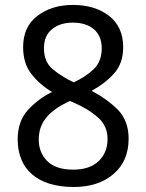

<svg xmlns="http://www.w3.org/2000/svg" viewBox="-20 -744 590 774"><path d="M274.4 -724.1C217.3 -724.1 169.4 -709.5 130.9 -680.2C92.3 -650.9 73.2 -608.9 73.2 -554.2C73.2 -509.8 84.5 -473.6 106.9 -445.3C128.9 -417 156.7 -393.1 189.5 -373C152.8 -355 120.6 -331.1 92.8 -300.8C64.9 -270 51.3 -230.5 51.3 -182.1C51.3 -60.5 132.3 9.8 277.3 9.8C344.2 9.8 397.5 -7.8 438 -43C478.5 -77.6 498.5 -125 498.5 -185.1C498.5 -233.4 483.9 -272.5 454.6 -302.2C424.8 -331.5 389.6 -356.9 349.1 -377.9C383.8 -396.5 414.1 -419.4 439 -446.8C463.9 -474.1 476.6 -509.8 476.6 -553.2C476.6 -608.4 457.5 -650.9 419.4 -680.2C381.3 -709.5 333 -724.1 274.4 -724.1ZM136.2 -181.2C136.2 -253.9 179.7 -298.3 261.2 -336.9L275.4 -331.1C315.9 -314 349.1 -293.5 375 -270.5C400.9 -247.6 413.6 -218.8 413.6 -184.1C413.6 -147.5 401.9 -117.7 377.9 -94.7C354 -71.8 319.8 -60.1 275.4 -60.1C228 -60.1 193.4 -71.8 170.4 -94.7C147.5 -117.7 136.2 -146.5 136.2 -181.2ZM273.4 -652.8C343.8 -652.8 390.1 -616.7 390.1 -549.8C390.1 -514.2 379.4 -485.8 357.9 -465.3C335.9 -444.3 309.1 -426.8 277.3 -412.1C244.6 -427.2 216.8 -444.8 192.9 -464.8C168.9 -484.4 157.2 -512.7 157.2 -549.8C157.2 -583.5 168 -608.9 189.9 -626.5C211.4 -644 239.3 -652.8 273.4 -652.8Z"/></svg>

Font: Avrile Sans
Style: Regular
Weight: 400
Designer: Monotype Design Team, Google (font), Stefan Peev (BGR Cyrillic), Cristiano Sobral (main changes)
Foundry: The Avrile Sans Project Authors
Version: Version 3.110